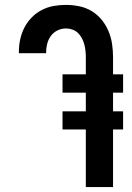

<svg xmlns="http://www.w3.org/2000/svg" viewBox="-20 -763 540 783"><path d="M330 0V-235H235V-309H330V-385H235V-460H330V-530Q330 -543 328.5 -556.5Q327 -570 323.5 -583Q320 -596 313.5 -608Q307 -620 297.5 -629Q288 -638 275 -642.5Q262 -647 249 -647Q231 -647 214.5 -639Q198 -631 187.5 -616.5Q177 -602 172.5 -584.5Q168 -567 168 -549V-546H57V-552Q57 -578 62.5 -603Q68 -628 79.5 -650.5Q91 -673 109 -691.5Q127 -710 150 -722Q173 -734 198 -738.5Q223 -743 249 -743Q276 -743 303 -737.5Q330 -732 353.5 -718Q377 -704 394.5 -682.5Q412 -661 422.5 -636Q433 -611 437 -584Q441 -557 441 -530V-460H482V-385H441V-309H482V-235H441V0Z"/></svg>

Font: Iosevka Fixed
Style: Bold
Weight: 700
Monospace: yes
Designer: Belleve Invis
Foundry: Belleve Invis
Version: Version 32.3.0